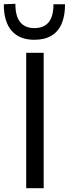

<svg xmlns="http://www.w3.org/2000/svg" viewBox="-44 -991 362 1011"><path d="M94 0Q94 -59.5 94 -114.5Q94 -169.5 94 -235.5V-474.5Q94 -542 94 -597.8Q94 -653.5 94 -713H186Q186 -653.5 186 -597.8Q186 -542 186 -474.5V-235.5Q186 -169.5 186 -114.5Q186 -59.5 186 0ZM137 -781.5Q58.5 -781.5 17.2 -829Q-24 -876.5 -24 -968.5L37 -971Q37 -904.5 62.8 -873.8Q88.5 -843 137 -843Q186 -843 211.8 -873.2Q237.5 -903.5 237.5 -968.5H298.5Q298.5 -907 280.2 -865.2Q262 -823.5 226 -802.5Q190 -781.5 137 -781.5Z"/></svg>

Font: Commissioner Thin
Style: Regular
Weight: 400
Version: Version 1.000